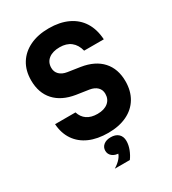

<svg xmlns="http://www.w3.org/2000/svg" viewBox="-249 -949 1199 1336"><g transform="rotate(-30 350.0 -281.0)"><path d="M229 -219Q242 -177 274.5 -155Q307 -133 358 -133Q412 -133 443 -158.5Q474 -184 474 -228Q474 -260 452.5 -281Q431 -302 393 -308L293 -323Q187 -340 130 -402.5Q73 -465 73 -566Q73 -644 108 -700.5Q143 -757 207.5 -788Q272 -819 360 -819Q448 -819 512.5 -788.5Q577 -758 613 -700.5Q649 -643 654 -561H496Q483 -613 448.5 -640Q414 -667 360 -667Q303 -667 270.5 -641.5Q238 -616 238 -571Q238 -539 259.5 -517.5Q281 -496 320 -490L419 -475Q526 -458 582.5 -395.5Q639 -333 639 -233Q639 -156 605 -99Q571 -42 507.5 -11.5Q444 19 357 19Q270 19 206.5 -9Q143 -37 106.5 -90.5Q70 -144 65 -219ZM354 179Q318 179 296.5 161.5Q275 144 275 116Q275 88 296.5 70.5Q318 53 354 53Q390 53 411.5 70.5Q433 88 433 116Q433 144 411.5 161.5Q390 179 354 179ZM270 257Q303 237 323 213.5Q343 190 345 170L354 53Q393 53 415 73.5Q437 94 437 130Q437 162 424 196Q411 230 391 257Z"/></g></svg>

Font: Martian Mono
Style: Bold
Weight: 700
Designer: Roman Shamin
Foundry: Evil Martians
Version: Version 1.000